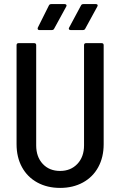

<svg xmlns="http://www.w3.org/2000/svg" viewBox="-20 -911 595 939"><path d="M61 -206V-690Q61 -700 71 -700H147Q157 -700 157 -690V-200Q157 -144 189 -109.5Q221 -75 274 -75Q326 -75 358.5 -109.5Q391 -144 391 -200V-690Q391 -700 401 -700H477Q487 -700 487 -690V-206Q487 -142 460.5 -93.5Q434 -45 385.5 -18.5Q337 8 274 8Q211 8 162.5 -18.5Q114 -45 87.5 -93.5Q61 -142 61 -206ZM231 -891H296Q302 -891 304.5 -887.5Q307 -884 304 -879L245 -771Q242 -764 233 -764H172Q167 -764 165 -767.5Q163 -771 165 -776L219 -884Q222 -891 231 -891ZM388 -891H449Q455 -891 457 -887.5Q459 -884 456 -879L397 -771Q394 -764 385 -764H325Q320 -764 317.5 -767.5Q315 -771 318 -776L376 -884Q379 -891 388 -891Z"/></svg>

Font: Barlow Semi Condensed Medium
Style: Regular
Weight: 500
Width: 4
Designer: Jeremy Tribby
Foundry: Tribby Type
Version: Version 1.422; ttfautohint (v1.8)